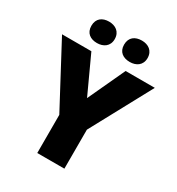

<svg xmlns="http://www.w3.org/2000/svg" viewBox="-215 -1059 1094 1190"><g transform="rotate(30 332.0 -464.0)"><path d="M131 -851C131 -799 167 -775 214 -775C259 -775 298 -799 298 -851C298 -904 259 -928 214 -928C167 -928 131 -904 131 -851ZM365 -851C365 -799 401 -775 449 -775C494 -775 533 -799 533 -851C533 -904 494 -928 449 -928C401 -928 365 -904 365 -851ZM332 -449 210 -714H0L235 -273V0H429V-279L664 -714H455Z"/></g></svg>

Font: Noto Sans Myanmar UI Black
Style: Regular
Weight: 900
Designer: Monotype Design Team
Foundry: Monotype Imaging Inc.
Version: Version 2.103